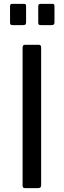

<svg xmlns="http://www.w3.org/2000/svg" viewBox="-20 -974 330 994"><path d="M181 -742Q193 -742 193 -729V-17Q193 -7 189 -3.5Q185 0 175 0H112Q103 0 100 -3Q97 -6 97 -14V-728Q97 -742 109 -742ZM115 -859Q115 -850 111.5 -847Q108 -844 99 -844H46Q38 -844 35 -846.5Q32 -849 32 -857V-941Q32 -948 34.5 -951Q37 -954 43 -954H104Q110 -954 112.5 -951.5Q115 -949 115 -942ZM262 -859Q262 -850 258.5 -847Q255 -844 245 -844H193Q184 -844 181 -846.5Q178 -849 178 -857V-941Q178 -954 189 -954H251Q257 -954 259.5 -951.5Q262 -949 262 -942Z"/></svg>

Font: n
Style: Regular
Weight: 400
Designer: Pablo Impallari, Rodrigo Fuenzalida
Foundry: Impallari Type
Version: Version 1.002; ttfautohint (v1.5)